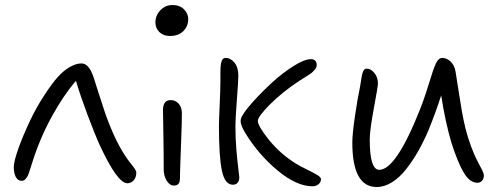

<svg xmlns="http://www.w3.org/2000/svg" viewBox="-20 -732 1998 769"><path d="M66.9 -7.8Q51.3 -7.8 43.2 -23.4Q35.2 -39.1 35.2 -63Q35.2 -85.4 54 -138.2Q72.8 -190.9 101.1 -250Q125.5 -301.8 157.5 -350.6Q189.5 -399.4 210.9 -422.9Q233.9 -448.7 259.3 -463.4Q284.7 -478 306.2 -478Q335.9 -478 354 -424.8Q357.4 -415.5 379.9 -344Q402.3 -272.5 417 -236.8Q455.6 -137.7 502.9 -78.1Q506.3 -73.7 512 -66.4Q517.6 -59.1 519.8 -55.9Q522 -52.7 523.9 -48.6Q525.9 -44.4 525.9 -41Q525.9 -21.5 515.4 -9.8Q504.9 2 490.2 2Q450.2 2 379.9 -149.9Q359.9 -193.8 330.3 -272.7Q300.8 -351.6 284.2 -408.2Q235.4 -352.1 187.7 -265.6Q140.1 -179.2 108.9 -80.1Q106.9 -74.7 104 -64.7Q101.1 -54.7 99.1 -49.3Q97.2 -43.9 94.5 -36.1Q91.8 -28.3 89.1 -24.2Q86.4 -20 83 -15.9Q79.6 -11.7 75.7 -9.8Q71.8 -7.8 66.9 -7.8Z M660.6 -587.9Q634.3 -587.9 618.4 -603.5Q602.5 -619.1 602.5 -642.1Q602.5 -670.4 622.6 -691.2Q642.6 -711.9 670.9 -711.9Q699.7 -711.9 716.8 -694.8Q733.9 -677.7 733.9 -655.8Q733.9 -627 714.4 -607.4Q694.8 -587.9 660.6 -587.9ZM676.8 11.2Q659.7 11.2 647.7 -8.3Q635.7 -27.8 635.7 -53.2Q635.7 -127.4 634.3 -196.5Q632.8 -265.6 632.8 -291Q632.8 -331.1 663.6 -331.1Q682.1 -331.1 695.1 -317.4Q708 -303.7 708.5 -279.8Q709 -253.9 704.8 -147.2Q700.7 -40.5 700.7 -17.1Q700.7 11.2 676.8 11.2Z M912.6 7.8Q880.4 7.8 868.7 -48.8Q856.9 -105.5 856.9 -225.1Q856.9 -249 859.9 -312.3Q862.8 -375.5 862.8 -410.2V-441.9Q862.8 -471.7 867.2 -485.8Q871.6 -500 883.8 -500Q903.8 -500 919.2 -481Q934.6 -461.9 934.6 -429.2Q934.6 -407.7 928.7 -332Q922.9 -256.3 922.9 -225.1Q922.9 -178.7 926.8 -132.3Q930.7 -85.9 934.6 -56.4Q938.5 -26.9 938.5 -22Q938.5 -8.3 931.9 -0.2Q925.3 7.8 912.6 7.8ZM1231.9 14.2Q1168 14.2 1091.6 -49.3Q1015.1 -112.8 961.9 -200.2Q943.8 -230 943.8 -246.1Q943.8 -258.3 950.7 -269Q961.9 -289.6 995.6 -326.9Q1029.3 -364.3 1070.3 -401.9Q1111.3 -439.5 1155.3 -467.3Q1199.2 -495.1 1225.6 -495.1Q1235.8 -495.1 1242.2 -489.3Q1248.5 -483.4 1248.5 -472.2Q1248.5 -467.3 1246.8 -462.4Q1245.1 -457.5 1240.7 -452.9Q1236.3 -448.2 1232.7 -444.3Q1229 -440.4 1221.2 -435.3Q1213.4 -430.2 1208.5 -427Q1203.6 -423.8 1193.6 -417.5Q1183.6 -411.1 1178.7 -408.2Q1109.4 -362.3 1061 -313.5Q1012.7 -264.6 1012.7 -248Q1012.7 -227.1 1057.4 -171.6Q1102.1 -116.2 1164.6 -77.1Q1180.7 -66.9 1208.5 -53.5Q1236.3 -40 1251 -31Q1265.6 -22 1265.6 -14.2Q1265.6 -2.4 1255.6 5.9Q1245.6 14.2 1231.9 14.2Z M1488.8 17.1Q1391.1 17.1 1391.1 -161.1Q1391.1 -195.8 1402.1 -269.8Q1413.1 -343.8 1421.9 -383.8Q1422.9 -390.1 1424.3 -398.4Q1425.8 -406.7 1426.5 -411.6Q1427.2 -416.5 1428.2 -423.1Q1429.2 -429.7 1430.2 -433.3Q1431.2 -437 1432.6 -441.4Q1434.1 -445.8 1435.5 -448.2Q1437 -450.7 1439 -452.9Q1440.9 -455.1 1443.4 -456.1Q1445.8 -457 1448.7 -457Q1465.3 -457 1479.5 -439.5Q1493.7 -421.9 1493.7 -397.9Q1493.7 -385.7 1477.3 -298.1Q1460.9 -210.4 1460.9 -172.9Q1460.9 -51.8 1499 -51.8Q1566.4 -51.8 1663.1 -295.9Q1675.3 -327.1 1687 -362.8Q1698.7 -398.4 1705.3 -420.4Q1711.9 -442.4 1719.2 -462.2Q1726.6 -481.9 1734.1 -491Q1741.7 -500 1751 -500Q1769.5 -500 1784.9 -485.4Q1800.3 -470.7 1804.7 -444.8Q1806.6 -434.1 1814.5 -382.1Q1822.3 -330.1 1829.3 -290Q1836.4 -250 1844.7 -215.8Q1855 -175.8 1868.7 -140.4Q1882.3 -105 1892.8 -85.9Q1903.3 -66.9 1910.6 -51.8Q1918 -36.6 1918 -29.8Q1918 -16.1 1910.6 -8.1Q1903.3 0 1892.1 0Q1861.8 0 1837.6 -40.3Q1813.5 -80.6 1788.1 -160.2Q1762.7 -246.6 1747.1 -350.1Q1723.6 -277.8 1696.8 -211.9Q1677.2 -166 1655.3 -127.2Q1633.3 -88.4 1606.9 -54.7Q1580.6 -21 1550 -2Q1519.5 17.1 1488.8 17.1Z"/></svg>

Font: Shantell Sans Irregular
Style: Regular
Weight: 300
Designer: Stephen Nixon, Anya Danilova, Shantell Martin
Foundry: Arrow Type
Version: Version 1.006;[9816181b4]